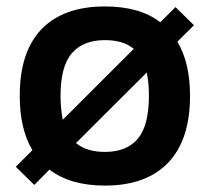

<svg xmlns="http://www.w3.org/2000/svg" viewBox="-20 -559 647 593"><path d="M522 -537.1 579.1 -481 527.8 -430.2Q566.9 -365.2 566.9 -263.2Q566.9 -126.5 499 -56.2Q431.2 14.2 304.2 14.2Q196.8 14.2 132.8 -35.2L85.9 12.2L28.8 -43.9L80.1 -95.2Q41 -160.2 41 -263.2Q41 -399.4 108.6 -469.2Q176.3 -539.1 304.2 -539.1Q412.1 -539.1 475.1 -490.2ZM167 -263.2Q167 -225.6 173.8 -189L393.1 -408.2Q360.8 -435.1 304.2 -435.1Q236.8 -435.1 201.9 -394.5Q167 -354 167 -263.2ZM214.8 -117.2Q247.6 -89.8 304.2 -89.8Q371.1 -89.8 405.5 -130.4Q439.9 -170.9 439.9 -263.2Q439.9 -305.7 433.1 -335Z"/></svg>

Font: Nacelle SemiBold
Style: Regular
Weight: 600
Designer: Sora Sagano
Foundry: Sora Sagano
Version: Version 1.000;FEAKit 1.0